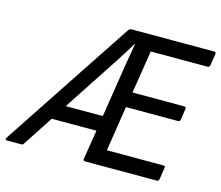

<svg xmlns="http://www.w3.org/2000/svg" viewBox="-124 -778 1038 901"><g transform="rotate(15 395.0 -327.5)"><path d="M-21 0Q-26 0 -28 -3.5Q-30 -7 -26 -12L393 -645Q400 -655 410 -655H810Q815 -655 817.5 -652.5Q820 -650 819 -645L810 -588Q809 -584 807 -581Q805 -578 800 -578H523L490 -370H741Q751 -370 750 -360L742 -306Q740 -296 732 -296H478L444 -77H718Q729 -77 727 -67L718 -10Q716 0 708 0H359Q354 0 351.5 -3Q349 -6 350 -10L373 -153H156L61 -8Q59 -4 56.5 -2Q54 0 49 0ZM204 -227H384L427 -500Q431 -523 435 -546.5Q439 -570 443 -593H441Q428 -571 414 -548.5Q400 -526 385 -503Z"/></g></svg>

Font: Sofia Sans Hairline
Style: Italic
Weight: 1
Italic angle: -9°
Designer: Botio Nikoltchev, Ani Petrova
Foundry: lettersoup
Version: Version 4.102